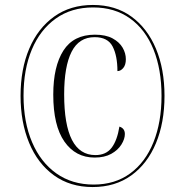

<svg xmlns="http://www.w3.org/2000/svg" viewBox="-20 -745 709 775"><path d="M354 10Q263 10 197.5 -37.5Q132 -85 97.5 -168.5Q63 -252 63 -358Q63 -466 98 -548.5Q133 -631 198.5 -678Q264 -725 355 -725Q446 -725 510.5 -678Q575 -631 609.5 -548.5Q644 -466 644 -358Q644 -250 609.5 -167Q575 -84 510 -37Q445 10 354 10ZM358 0Q444 0 505.5 -45Q567 -90 599.5 -171Q632 -252 632 -358Q632 -465 599.5 -545.5Q567 -626 505 -670.5Q443 -715 356 -715Q268 -715 205 -670Q142 -625 108.5 -545Q75 -465 75 -359Q75 -252 109.5 -171Q144 -90 207.5 -45Q271 0 358 0ZM362 -109Q285 -109 240 -173.5Q195 -238 195 -363Q195 -477 236 -541Q277 -605 363 -605Q407 -605 434.5 -590Q462 -575 475 -552.5Q488 -530 488 -506Q488 -483 477.5 -470.5Q467 -458 454 -458Q454 -520 434.5 -557.5Q415 -595 362 -595Q299 -595 269 -536Q239 -477 239 -364Q239 -119 365 -119Q408 -119 430.5 -148.5Q453 -178 462 -234Q484 -227 484 -204Q484 -184 470 -161.5Q456 -139 429 -124Q402 -109 362 -109Z"/></svg>

Font: Noto Serif Display ExtraCondensed
Style: Italic
Weight: 400
Width: 2
Italic angle: -12°
Designer: Monotype Design Team
Foundry: Monotype Imaging Inc.
Version: Version 2.009